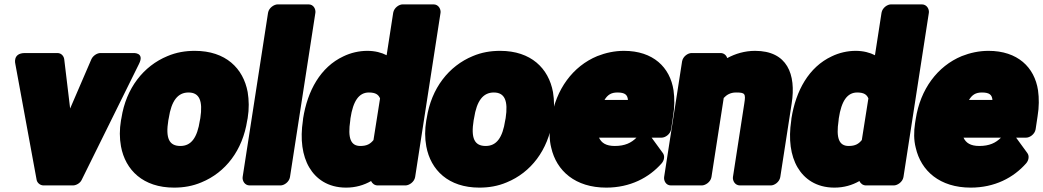

<svg xmlns="http://www.w3.org/2000/svg" viewBox="-20 -808 4760 876"><path d="M300 -313 273 -538C271 -552 260 -566 242 -566H94C36 -566 50 -516 50 -516L147 12C149 25 162 38 179 38H313C327 38 346 28 353 12L614 -516C642 -571 586 -566 586 -566H438C424 -566 405 -555 397 -538Z M534 -269 532 -259C525 -217 525 -178 532 -140C552 -32 633 48 774 48C818 48 859 41 899 24C1009 -21 1087 -122 1108 -259L1110 -269C1117 -312 1116 -351 1110 -388C1090 -496 1010 -576 869 -576C825 -576 784 -569 744 -552C635 -507 555 -406 534 -269ZM894 -269 892 -259C880 -179 852 -142 803 -142C751 -142 735 -178 748 -259L750 -269C762 -348 791 -386 840 -386C890 -386 906 -348 894 -269Z M1260 38C1276 38 1299 23 1303 0L1419 -750C1421 -766 1411 -788 1388 -788H1247C1231 -788 1207 -773 1203 -750L1087 0C1085 16 1096 38 1119 38Z M1673 18C1678 29 1689 38 1703 38H1830C1846 38 1870 23 1874 0L1990 -750C1992 -766 1981 -788 1958 -788H1817C1801 -788 1778 -773 1774 -750L1744 -556C1721 -568 1691 -576 1656 -576C1618 -576 1580 -567 1547 -551C1442 -502 1383 -394 1363 -268L1362 -258C1349 -173 1359 -98 1391 -44C1421 7 1475 48 1559 48C1602 48 1640 37 1673 18ZM1714 -359 1684 -169C1670 -152 1655 -142 1624 -142C1580 -142 1566 -178 1578 -258L1579 -268C1591 -348 1618 -386 1663 -386C1694 -386 1707 -376 1714 -359Z M1927 -269 1925 -259C1918 -217 1918 -178 1925 -140C1945 -32 2026 48 2167 48C2211 48 2252 41 2292 24C2402 -21 2480 -122 2501 -259L2503 -269C2510 -312 2509 -351 2503 -388C2483 -496 2403 -576 2262 -576C2218 -576 2177 -569 2137 -552C2028 -507 1948 -406 1927 -269ZM2287 -269 2285 -259C2273 -179 2245 -142 2196 -142C2144 -142 2128 -178 2141 -259L2143 -269C2155 -348 2184 -386 2233 -386C2283 -386 2299 -348 2287 -269Z M2713 -180H2884C2860 -156 2831 -142 2785 -142C2745 -142 2724 -156 2713 -180ZM2953 -180H2999C3015 -180 3038 -195 3042 -218L3051 -278C3058 -320 3058 -360 3053 -396C3037 -501 2960 -576 2827 -576C2784 -576 2743 -567 2705 -552C2594 -506 2516 -401 2495 -265L2492 -246C2486 -207 2486 -169 2495 -134C2519 -28 2605 48 2746 48C2855 48 2941 3 2999 -63C3011 -77 3014 -97 3004 -110ZM2845 -352H2738C2752 -375 2768 -386 2797 -386C2832 -386 2843 -375 2845 -352Z M3338 -386C3379 -386 3383 -381 3376 -337L3324 0C3322 16 3333 38 3356 38H3497C3513 38 3536 23 3540 0L3592 -336C3613 -469 3572 -576 3425 -576C3378 -576 3335 -563 3298 -543C3295 -554 3284 -566 3268 -566H3135C3119 -566 3096 -551 3092 -528L3010 0C3008 16 3018 38 3041 38H3182C3198 38 3222 23 3226 0L3282 -361C3295 -375 3312 -386 3338 -386Z M3901 18C3906 29 3917 38 3931 38H4058C4074 38 4098 23 4102 0L4218 -750C4220 -766 4209 -788 4186 -788H4045C4029 -788 4006 -773 4002 -750L3972 -556C3949 -568 3919 -576 3884 -576C3846 -576 3808 -567 3775 -551C3670 -502 3611 -394 3591 -268L3590 -258C3577 -173 3587 -98 3619 -44C3649 7 3703 48 3787 48C3830 48 3868 37 3901 18ZM3942 -359 3912 -169C3898 -152 3883 -142 3852 -142C3808 -142 3794 -178 3806 -258L3807 -268C3819 -348 3846 -386 3891 -386C3922 -386 3935 -376 3942 -359Z M4376 -180H4547C4523 -156 4494 -142 4448 -142C4408 -142 4387 -156 4376 -180ZM4616 -180H4662C4678 -180 4701 -195 4705 -218L4714 -278C4721 -320 4721 -360 4716 -396C4700 -501 4623 -576 4490 -576C4447 -576 4406 -567 4368 -552C4257 -506 4179 -401 4158 -265L4155 -246C4149 -207 4149 -169 4158 -134C4182 -28 4268 48 4409 48C4518 48 4604 3 4662 -63C4674 -77 4677 -97 4667 -110ZM4508 -352H4401C4415 -375 4431 -386 4460 -386C4495 -386 4506 -375 4508 -352Z"/></svg>

Font: Asimov Print
Style: EIt
Weight: 500
Designer: Google
Version: Version 2.000980; 2014